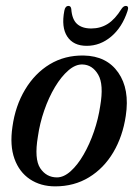

<svg xmlns="http://www.w3.org/2000/svg" viewBox="-20 -636 478 664"><path d="M269.5 -444Q349 -442.5 389 -385Q429 -327.5 415 -235.5Q404.5 -164.5 371.8 -109.2Q339 -54 287.8 -22.8Q236.5 8.5 171 8.5Q120.5 8.5 83.5 -16.2Q46.5 -41 30 -87Q13.5 -133 23 -197.5Q33 -270 66.8 -326.2Q100.5 -382.5 152.2 -413.8Q204 -445 269.5 -444ZM177 -22.5Q200.5 -22.5 224.5 -44Q248.5 -65.5 269.2 -101.5Q290 -137.5 305 -181.2Q320 -225 326.5 -269Q339.5 -344 319.5 -378Q299.5 -412 265.5 -413Q241.5 -414 216.8 -392.8Q192 -371.5 170.2 -335.2Q148.5 -299 133 -254.2Q117.5 -209.5 111 -163.5Q98 -86 119.2 -54.2Q140.5 -22.5 177 -22.5ZM295.5 -537.5Q327.5 -537.5 352.8 -553.5Q378 -569.5 400 -605Q407 -615.5 415 -615.5Q427 -615.5 421 -598Q402.5 -541.5 364.5 -509.5Q326.5 -477.5 280 -477.5Q233.5 -477.5 212.5 -509.8Q191.5 -542 202.5 -599Q205.5 -615.5 217 -615.5Q225 -615.5 226.5 -605Q229 -569 246.5 -553.2Q264 -537.5 295.5 -537.5Z"/></svg>

Font: Fraunces 144pt Soft
Style: Italic
Weight: 400
Italic angle: -16°
Version: Version 1.000;[b76b70a41]